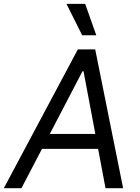

<svg xmlns="http://www.w3.org/2000/svg" viewBox="-40 -986 736 1006"><path d="M72.4 0 180 -206H474.1L512.8 0H605.1L458.8 -727.3H367.9L-19.9 0ZM220.9 -284.1 392 -612.2H397.7L459.5 -284.1ZM308.2 -965.9 390.6 -801.1H464.5L406.2 -965.9Z"/></svg>

Font: Magic Ui Pro
Style: Italic
Weight: 400
Italic angle: -9.39999°
Designer: Stefan Endress, Andreas Faust
Version: Version 1.000;FEAKit 1.0